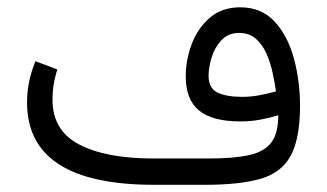

<svg xmlns="http://www.w3.org/2000/svg" viewBox="-20 -514 910 534"><path d="M753.9 -193.4Q730 -186 703.9 -181.2Q677.7 -176.3 648.4 -176.3Q570.8 -176.3 533.7 -206.5Q496.6 -236.8 496.6 -301.8Q496.6 -347.2 513.2 -391.4Q529.8 -435.5 563.5 -464.6Q597.2 -493.7 648.4 -493.7Q706.5 -493.7 743.2 -454.6Q779.8 -415.5 797.1 -352.5Q814.5 -289.6 814.5 -217.8Q814 -127 788.1 -80.1Q762.2 -33.2 704.3 -16.6Q646.5 0 550.3 0H408.7Q55.2 0 55.2 -229Q55.2 -259.3 61.3 -288.1Q67.4 -316.9 78.6 -343.8L139.6 -320.8Q126 -280.3 126 -236.3Q126 -150.9 200.4 -112.1Q274.9 -73.2 406.7 -73.2H560.5Q629.9 -73.2 672.4 -82.5Q714.8 -91.8 734.4 -117.4Q753.9 -143.1 753.9 -193.4ZM747.6 -259.8Q744.1 -284.2 738 -312.5Q731.9 -340.8 720.7 -365.7Q709.5 -390.6 691.2 -406.5Q672.9 -422.4 645.5 -422.4Q614.3 -422.4 595.5 -401.9Q576.7 -381.3 568.4 -353.5Q560.1 -325.7 560.1 -303.7Q560.1 -268.1 585.4 -256.3Q610.8 -244.6 653.8 -244.6Q677.2 -244.6 700.9 -249Q724.6 -253.4 747.6 -259.8Z"/></svg>

Font: Vazir Light FD
Style: Light-FD
Weight: 300
Designer: Saber Rastikerdar
Foundry: Saber Rastikerdar
Version: Version 30.1.0